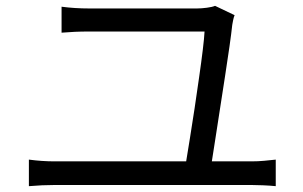

<svg xmlns="http://www.w3.org/2000/svg" viewBox="-20 -695 1040 658"><path d="M79 -148Q124 -142 167 -142H618Q623 -174 631 -222Q639 -270 647 -324.5Q655 -379 662.5 -431Q670 -483 675 -524.5Q680 -566 681 -587Q655 -587 611.5 -587Q568 -587 518 -587Q468 -587 420.5 -587Q373 -587 337 -587Q301 -587 287 -587Q259 -587 237 -586Q215 -585 191 -583V-672Q236 -666 286 -666Q300 -666 335 -666Q370 -666 415.5 -666Q461 -666 508 -666Q555 -666 594.5 -666Q634 -666 655 -666Q670 -666 689 -668.5Q708 -671 717 -675L784 -643Q781 -636 779 -626Q777 -616 776 -610Q773 -582 766.5 -536Q760 -490 751.5 -435.5Q743 -381 734.5 -325.5Q726 -270 718.5 -222Q711 -174 706 -142H842Q865 -142 885.5 -144Q906 -146 925 -148V-57Q906 -59 881.5 -60Q857 -61 842 -61H167Q146 -61 124 -60Q102 -59 79 -57Z"/></svg>

Font: Go Noto Kurrent-Regular
Style: Regular
Weight: 400
Designer: Monotype Design Team
Foundry: Monotype Imaging Inc.
Version: Version 2.012; ttfautohint (v1.8.4.7-5d5b)